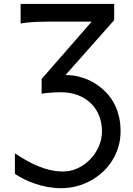

<svg xmlns="http://www.w3.org/2000/svg" viewBox="-20 -733 681 982"><path d="M449.2 -622.6H278.3Q242.2 -622.6 213.1 -622.3Q184.1 -622.1 160.6 -620.8Q137.2 -619.6 118.7 -617.7Q100.1 -615.7 85.4 -612.8V-712.9H564V-629.9L314.9 -349.1Q349.1 -349.1 379.2 -342Q409.2 -335 434.8 -323.2Q460.4 -311.5 481.4 -296.1Q502.4 -280.8 518.6 -264.6Q533.2 -250 547.1 -231Q561 -211.9 572 -187Q583 -162.1 589.8 -130.9Q596.7 -99.6 596.7 -61Q596.7 -19 585.2 19Q573.7 57.1 553.2 89.4Q532.7 121.6 504.4 147.5Q476.1 173.3 442.4 191.7Q408.7 210 370.6 219.7Q332.5 229.5 293 229.5Q258.3 229.5 224.9 223.4Q191.4 217.3 160.9 207Q130.4 196.8 103.8 183.6Q77.1 170.4 56.2 156.2V51.3Q82.5 68.8 111.3 85.4Q140.1 102.1 170.9 115.2Q201.7 128.4 234.6 136.2Q267.6 144 302.7 144Q342.3 144 378.4 127Q414.6 109.9 441.9 81.3Q469.2 52.7 485.4 15.6Q501.5 -21.5 501.5 -61Q501.5 -104 487.1 -140.6Q472.7 -177.2 445.3 -204.1Q418 -231 378.9 -246.1Q339.8 -261.2 290.5 -261.2Q269.5 -261.2 243.9 -259.5Q218.3 -257.8 192.9 -253.9V-329.1Z"/></svg>

Font: Andika DR AuSIL
Style: Regular
Weight: 400
Designer: Annie Olsen & Victor Gaultney
Foundry: SIL International
Version: Version 0.003